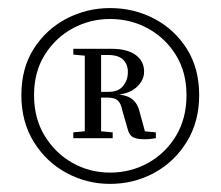

<svg xmlns="http://www.w3.org/2000/svg" viewBox="-20 -794 541 471"><path d="M362.3 -469.3V-455Q353.3 -453.6 348 -453Q342.8 -452.4 334 -452.4Q315.2 -452.4 306 -457.6Q296.8 -462.9 293.3 -477.1L279.7 -524.3Q276.9 -539.7 269.3 -547.1Q261.6 -554.5 244.8 -554.5H207.9V-568.7H246.4Q270.4 -568.7 282 -583.1Q293.7 -597.5 293.7 -617.3Q293.7 -635.7 282.2 -647.4Q270.7 -659.1 244.6 -659.1H207.9V-674.3H253.3Q292.1 -674.3 312.8 -659.2Q333.5 -644.1 333.5 -618.1Q333.5 -596.5 314 -579.1Q294.5 -561.7 250.5 -559.7L254.8 -563.5Q286.9 -562.5 301.6 -552.7Q316.4 -542.8 322 -521.6L338.5 -460.8L318 -473.5ZM203.5 -473.5H210.4L256.4 -469.3V-455H159.8V-469.3ZM203.5 -655.9 159.8 -660.1V-674.3H207.9V-659.3ZM63.5 -560.5Q63.5 -503.6 89.6 -460.8Q115.7 -418 158 -394.3Q200.4 -370.6 250 -370.6Q300.6 -370.6 343.3 -394.3Q386 -418 411.8 -460.8Q437.5 -503.6 437.5 -560.5Q437.5 -617.3 411.4 -659.2Q385.3 -701.1 342.9 -724.2Q300.6 -747.4 250 -747.4Q200.4 -747.4 158 -724.2Q115.7 -701.1 89.6 -659.2Q63.5 -617.3 63.5 -560.5ZM188 -455V-674.3H228V-455ZM32.4 -560.5Q32.4 -626.7 62.9 -674.6Q93.5 -722.4 143.2 -748.3Q192.9 -774.2 250 -774.2Q308.3 -774.2 358 -748.3Q407.7 -722.4 438.1 -674.6Q468.6 -626.7 468.6 -560.5Q468.6 -495.2 438.1 -446Q407.7 -396.7 358 -369.8Q308.3 -342.9 250 -342.9Q192.9 -342.9 143.1 -369.8Q93.3 -396.7 62.8 -446Q32.4 -495.2 32.4 -560.5Z"/></svg>

Font: Early Summer Mincho VF
Style: Regular
Weight: 250
Designer: GuiWonder
Version: Version 1.002